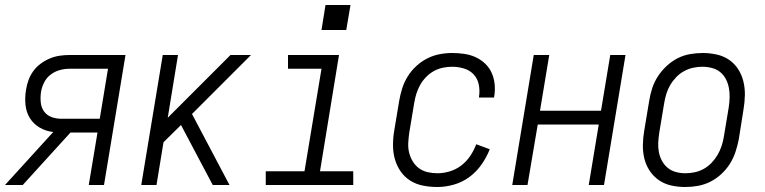

<svg xmlns="http://www.w3.org/2000/svg" viewBox="-39 -740 3059 768"><path d="M-19 0 174 -212Q145 -215 120 -229.5Q95 -244 80.5 -267.5Q66 -291 63 -320.5Q60 -350 65 -380Q68 -400 75 -419.5Q82 -439 94.5 -456Q107 -473 124 -485.5Q141 -498 160 -506Q179 -514 199 -517Q219 -520 239 -520H463L377 0H316L351 -210H243L52 0ZM360 -265 393 -465H239Q219 -465 199.5 -459.5Q180 -454 163.5 -441.5Q147 -429 137.5 -410Q128 -391 125 -372Q122 -351 124 -330.5Q126 -310 137 -294.5Q148 -279 166.5 -272Q185 -265 206 -265Z M526 0 612 -520H673L632 -269L883 -520H965L729 -284L879 0H812L741 -134L685 -240L615 -171L587 0Z M1024 0V-55H1179L1247 -465H1113V-520H1317L1241 -55H1374V0ZM1346 -620H1247L1263 -720H1363Z M1711 8Q1681 8 1653 2.5Q1625 -3 1602 -17.5Q1579 -32 1563.5 -54.5Q1548 -77 1540.5 -103.5Q1533 -130 1533 -159Q1533 -188 1538 -218L1558 -338Q1562 -362 1570 -387Q1578 -412 1592 -434.5Q1606 -457 1626 -475.5Q1646 -494 1669.5 -506Q1693 -518 1718.5 -523Q1744 -528 1769 -528Q1794 -528 1818 -524.5Q1842 -521 1863 -511.5Q1884 -502 1901 -486Q1918 -470 1927.5 -449Q1937 -428 1939.5 -404Q1942 -380 1938 -355Q1938 -354 1937.5 -352.5Q1937 -351 1937 -350H1877Q1877 -351 1877 -352Q1877 -353 1877 -353Q1881 -378 1876 -402Q1871 -426 1855.5 -442.5Q1840 -459 1817 -466Q1794 -473 1769 -473Q1751 -473 1732 -469Q1713 -465 1696 -455.5Q1679 -446 1665 -431.5Q1651 -417 1641.5 -400Q1632 -383 1626.5 -365Q1621 -347 1618 -329L1598 -209Q1595 -188 1594 -168Q1593 -148 1597.5 -129.5Q1602 -111 1612 -94.5Q1622 -78 1637 -67Q1652 -56 1671 -51.5Q1690 -47 1711 -47Q1735 -47 1760 -54.5Q1785 -62 1806 -78Q1827 -94 1842 -116.5Q1857 -139 1866 -163L1920 -143Q1908 -112 1887.5 -82.5Q1867 -53 1838.5 -32Q1810 -11 1776.5 -1.5Q1743 8 1711 8Z M2010 0 2096 -520H2158L2121 -297H2365L2402 -520H2463L2377 0H2316L2356 -242H2112L2071 0Z M2702 8Q2673 8 2646 2Q2619 -4 2597 -19Q2575 -34 2560 -56.5Q2545 -79 2538.5 -105.5Q2532 -132 2532.5 -160.5Q2533 -189 2538 -218L2558 -338Q2562 -363 2570 -387.5Q2578 -412 2592.5 -434.5Q2607 -457 2627.5 -476Q2648 -495 2671.5 -507Q2695 -519 2721 -523.5Q2747 -528 2772 -528Q2800 -528 2827.5 -522Q2855 -516 2877 -501Q2899 -486 2913.5 -463.5Q2928 -441 2934.5 -414.5Q2941 -388 2940.5 -359.5Q2940 -331 2935 -302L2916 -182Q2911 -157 2903 -132.5Q2895 -108 2881 -85.5Q2867 -63 2846.5 -44Q2826 -25 2802 -13Q2778 -1 2752.5 3.5Q2727 8 2702 8ZM2703 -47Q2721 -47 2740 -51Q2759 -55 2776 -64.5Q2793 -74 2807 -88.5Q2821 -103 2831 -120Q2841 -137 2847 -155Q2853 -173 2856 -191L2876 -311Q2879 -331 2879.5 -350.5Q2880 -370 2876.5 -388.5Q2873 -407 2864.5 -423.5Q2856 -440 2842 -451.5Q2828 -463 2809 -468Q2790 -473 2771 -473Q2752 -473 2733.5 -469Q2715 -465 2697.5 -455.5Q2680 -446 2666 -431.5Q2652 -417 2642 -400Q2632 -383 2626.5 -365Q2621 -347 2618 -329L2598 -209Q2595 -189 2594 -169.5Q2593 -150 2596.5 -131.5Q2600 -113 2609 -96.5Q2618 -80 2632 -68.5Q2646 -57 2664.5 -52Q2683 -47 2703 -47Z"/></svg>

Font: Iosevka SS04 Light
Style: Italic
Weight: 300
Italic angle: -9°
Monospace: yes
Designer: Belleve Invis
Foundry: Belleve Invis
Version: Version 19.0.0; ttfautohint (v1.8.4)